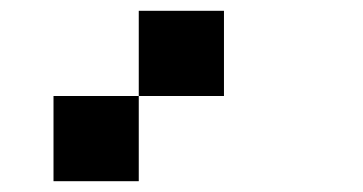

<svg xmlns="http://www.w3.org/2000/svg" viewBox="-20 -176 665 352"><path d="M390.6 0H234.4V156.2H78.1V0H234.4V-156.2H390.6Z"/></svg>

Font: Sorena-Fanum Normal
Style: Regular
Weight: 400
Designer: Mohammad Darvishi
Version: Version 1.000;March 20, 2024;FontCreator 15.0.0.2958 64-bit